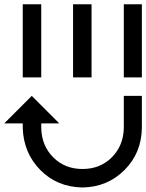

<svg xmlns="http://www.w3.org/2000/svg" viewBox="84 -782 665 872"><g transform="rotate(-90 416.0 -346.5)"><path d="M500 -34.2V-116.2H832V-34.2ZM500 -262.7V-346.7H832V-262.7ZM500 -491.2V-575.2H832V-491.2ZM0 -303.7C1.3 -228.2 27.7 -164.7 79.1 -113.3C130.5 -61.8 194 -35.5 269.5 -34.2H416V-116.2H269.5C216.1 -117.5 171.9 -135.7 136.7 -170.9C101.6 -206.1 84 -250.3 84 -303.7C84 -357.1 101.6 -401.4 136.7 -436.5C171.9 -471.7 216.1 -489.9 269.5 -491.2H291V-409.2L416 -534.2L291 -659.2V-575.2H269.5C194 -572.6 130.5 -545.9 79.1 -495.1C27.7 -444.3 1.3 -380.5 0 -303.7Z"/></g></svg>

Font: CaskaydiaCove Nerd Font
Style: Regular
Weight: 400
Designer: Aaron Bell
Foundry: Saja Typeworks
Version: Version 2111.1;Nerd Fonts 2.3.3